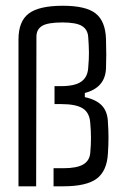

<svg xmlns="http://www.w3.org/2000/svg" viewBox="-20 -654 425 674"><path d="M106.9 0H44.9V-515.6Q44.9 -579.1 80.8 -606.4Q116.7 -633.8 200.7 -633.8Q281.7 -633.8 315.9 -606.7Q350.1 -579.6 352.1 -517.1Q354 -457 352.1 -413.6Q349.1 -346.2 277.8 -327.6V-313Q318.4 -304.2 338.1 -283Q357.9 -261.7 358.9 -224.1Q362.8 -170.9 358.9 -116.7Q356 -54.7 320.1 -27.3Q284.2 0 202.6 0H168V-63.5H202.6Q250 -63.5 272.5 -76.9Q294.9 -90.3 296.9 -118.2Q301.8 -169.4 296.9 -221.2Q294.9 -257.8 271 -273.2Q247.1 -288.6 195.3 -288.6H171.4V-351.6H193.8Q242.7 -351.6 265.1 -367.4Q287.6 -383.3 289.6 -415.5Q292.5 -447.3 292.2 -470.2Q292 -493.2 289.6 -524.9Q287.6 -550.8 267.3 -563Q247.1 -575.2 199.2 -575.2Q147.5 -575.2 127.7 -563Q107.9 -550.8 107.9 -525.4Z"/></svg>

Font: Agdasima
Style: Regular
Weight: 400
Width: 3
Designer: The DocRepair Project, Patric King
Foundry: Google
Version: Version 2.002